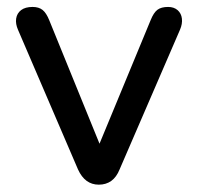

<svg xmlns="http://www.w3.org/2000/svg" viewBox="-20 -514 558 542"><path d="M200.2 -35.7 31.1 -429.3Q23.4 -446.5 25.6 -461.5Q27.9 -476.6 39.6 -485.5Q51.4 -494.4 72 -494.4Q89.4 -494.4 100.1 -486Q110.7 -477.6 119.1 -456.7L274.7 -74.5H246.9L405.3 -457.3Q413.7 -478.2 424.3 -486.3Q435 -494.4 454.6 -494.4Q471.1 -494.4 481.5 -485.3Q491.8 -476.2 493.5 -461.5Q495.3 -446.8 488.2 -430.3L317.6 -35.7Q308.8 -13.9 294.1 -3.3Q279.3 7.3 258.9 7.3Q219.7 7.3 200.2 -35.7Z"/></svg>

Font: SN Pro Thin
Style: Regular
Weight: 200
Designer: Tobias Whetton
Foundry: Supernotes
Version: Version 1.003;Glyphs 3.3 (3324)